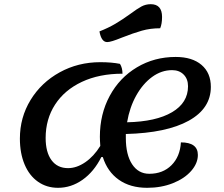

<svg xmlns="http://www.w3.org/2000/svg" viewBox="-20 -872 1069 917"><path d="M581 -232V-213Q581 -133 611 -87.5Q641 -42 693 -42Q758 -42 799 -83Q840 -124 844 -192Q925 -192 925 -132Q925 -92 893 -55.5Q861 -19 805.5 3Q750 25 683 25Q602 25 547.5 -13.5Q493 -52 471 -122H464Q429 -52 374.5 -13.5Q320 25 257 25Q203 25 161.5 -4Q120 -33 97.5 -86.5Q75 -140 75 -210Q75 -311 126 -394.5Q177 -478 265 -526.5Q353 -575 459 -575Q513 -575 553 -567Q565 -548 565 -520Q454 -520 371 -481Q288 -442 243 -372.5Q198 -303 198 -213Q198 -145 226 -107Q254 -69 305 -69Q346 -69 387 -97Q428 -125 459 -175Q457 -203 457 -219Q457 -327 504 -414Q551 -501 634 -550.5Q717 -600 819 -600Q898 -600 942.5 -562Q987 -524 987 -457Q987 -354 881.5 -295.5Q776 -237 581 -232ZM587 -288Q725 -291 801.5 -336Q878 -381 878 -460Q878 -495 857 -516Q836 -537 802 -537Q751 -537 706.5 -504.5Q662 -472 630.5 -415.5Q599 -359 587 -288ZM455 -722Q498 -739 531 -758.5Q564 -778 600 -804Q635 -830 655.5 -841Q676 -852 700 -852Q754 -852 754 -791Q754 -758 745 -737Q698 -737 657.5 -725.5Q617 -714 561 -692Q510 -671 492 -671Q464 -671 455 -722Z"/></svg>

Font: Lemonada
Style: Regular
Weight: 400
Designer: Mohamed Gaber (Arabic) Eduardo Tunni (Latin)
Foundry: Kief Type Foundry
Version: Version 3.006